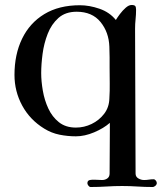

<svg xmlns="http://www.w3.org/2000/svg" viewBox="-20 -557 648 769"><path d="M419 -285Q419 -306 419 -327.5Q419 -349 418 -370Q416 -428 382.5 -469Q349 -510 287 -510Q242 -510 214 -485Q186 -460 171 -421.5Q156 -383 150.5 -341Q145 -299 145 -264Q145 -232 151.5 -194Q158 -156 173.5 -122.5Q189 -89 216 -67.5Q243 -46 284 -46Q317 -46 347 -60.5Q377 -75 397 -101Q417 -127 418 -162Q420 -193 419.5 -223.5Q419 -254 419 -285ZM608 176Q608 182 602.5 187Q597 192 591 192Q560 192 530 190Q500 188 469 188Q438 188 406.5 190Q375 192 343 192Q338 192 334 186.5Q330 181 330 177Q330 166 340 164Q348 162 364 163Q380 164 389 164Q401 164 410 157.5Q419 151 419 138Q419 93 419.5 48.5Q420 4 420 -40V-65Q395 -43 357 -27Q319 -11 284 -11Q251 -11 218.5 -17.5Q186 -24 157 -42Q100 -77 69 -134Q38 -191 38 -257Q38 -339 68.5 -402Q99 -465 157.5 -500.5Q216 -536 300 -536Q338 -536 378.5 -522Q419 -508 444 -477Q450 -487 460.5 -501Q471 -515 483.5 -526Q496 -537 507 -537Q518 -537 521.5 -533Q525 -529 525 -518Q525 -499 523 -480Q521 -461 521 -442Q521 -297 522 -152Q523 -7 523 138Q523 151 534 157.5Q545 164 557 164Q567 164 576 162.5Q585 161 595 161Q600 161 604 166Q608 171 608 176Z"/></svg>

Font: Kaisei HarunoUmi Medium
Style: Regular
Weight: 500
Designer: Font-Kai, 金井和夫
Foundry: KAZUO KANAI
Version: Version 5.003